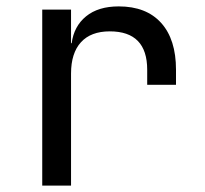

<svg xmlns="http://www.w3.org/2000/svg" viewBox="-20 -580 640 600"><path d="M112 0V-550H202V-445H204Q211 -498 249 -529Q287 -560 351 -560Q437 -560 483.5 -508.5Q530 -457 530 -362V-315H440V-362Q440 -482 323 -482Q264 -482 233 -448Q202 -414 202 -350V0Z"/></svg>

Font: JetBrainsMono NFM
Style: Regular
Weight: 400
Monospace: yes
Designer: Philipp Nurullin, Konstantin Bulenkov
Foundry: JetBrains
Version: Version 2.304; ttfautohint (v1.8.4.7-5d5b);Nerd Fonts 3.3.0